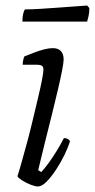

<svg xmlns="http://www.w3.org/2000/svg" viewBox="-20 -674 343 694"><path d="M117 0Q107 0 90.5 -6.5Q74 -13 60 -22Q46 -31 43 -37Q49 -55 58 -87Q67 -119 78 -159.5Q89 -200 99 -242.5Q109 -285 118 -322.5Q127 -360 132 -386.5Q137 -413 137 -422Q137 -433 131 -436.5Q125 -440 114 -440H62Q62 -448 64 -457Q66 -466 68 -470Q85 -477 103.5 -484Q122 -491 139.5 -495.5Q157 -500 171 -500Q190 -500 200 -489.5Q210 -479 210 -459Q210 -448 204.5 -419.5Q199 -391 189.5 -350.5Q180 -310 168 -261.5Q156 -213 143 -161.5Q130 -110 118 -59L129 -52Q139 -62 154.5 -83Q170 -104 185.5 -129.5Q201 -155 211 -175Q219 -175 225 -171.5Q231 -168 233 -164Q227 -143 213.5 -115Q200 -87 182.5 -60.5Q165 -34 148 -17Q131 0 117 0ZM61 -596Q61 -614 64 -625Q67 -636 70 -640Q93 -640 125.5 -642Q158 -644 191.5 -646.5Q225 -649 253 -651Q281 -653 295 -654L303 -645Q303 -629 300 -615.5Q297 -602 295 -596Z"/></svg>

Font: Texturina 12pt Thin
Style: Italic
Weight: 250
Italic angle: -11°
Designer: Guillermo Torres Carreño
Foundry: Omnibus-Type
Version: Version 1.002